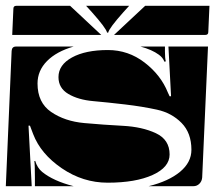

<svg xmlns="http://www.w3.org/2000/svg" viewBox="-20 -650 740 660"><path d="M0 -10 20 -475Q21 -490 35 -490H233Q174 -473 141.5 -440Q109 -407 109 -363Q109 -297 156 -265Q203 -233 269.5 -227Q336 -221 402.5 -217.5Q469 -214 516 -192Q563 -170 563 -119Q563 -75 504.5 -48.5Q446 -22 350 -22Q265 -22 192.5 -71.5Q120 -121 94 -189L83 -218H78L89 -10ZM181 -385Q181 -427 227.5 -452.5Q274 -478 351 -478Q421 -478 477 -435Q533 -392 557 -332L563 -319H568L559 -490H695L675 -40Q674 -27 665.5 -18.5Q657 -10 645 -10H491Q560 -27 599 -59.5Q638 -92 638 -135Q638 -193 604 -227.5Q570 -262 519.5 -273Q469 -284 409.5 -291Q350 -298 299.5 -302.5Q249 -307 215 -327Q181 -347 181 -385ZM98 -96 101 -97Q108 -73 125 -59Q163 -28 233 -10H100V-38Q100 -86 98 -96ZM463 -490H547V-472Q547 -450 550 -439L545 -438Q540 -452 526 -462Q503 -479 463 -490ZM22 -530 26 -620Q26 -630 36 -630H221L328 -530ZM372 -530 479 -630H700L696 -540Q696 -530 686 -530ZM276 -630H424L404 -608Q355 -553 352 -538H348Q345 -553 296 -608Z"/></svg>

Font: PrimecolorB
Style: Medium
Weight: 500
Designer: gluk
Foundry: gluk
Version: Version 0.672